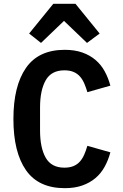

<svg xmlns="http://www.w3.org/2000/svg" viewBox="-20 -970 640 1002"><path d="M318 12Q181 12 115.5 -82Q50 -176 50 -349Q50 -521 115.5 -615.5Q181 -710 318 -710Q370 -710 409.5 -696Q449 -682 478 -657.5Q507 -633 526 -598.5Q545 -564 556 -523L436 -489Q429 -513 420 -534Q411 -555 397.5 -570.5Q384 -586 364 -594.5Q344 -603 316 -603Q248 -603 218.5 -551Q189 -499 189 -409V-289Q189 -199 218.5 -147Q248 -95 316 -95Q344 -95 364 -103.5Q384 -112 397.5 -127.5Q411 -143 420 -164Q429 -185 436 -209L556 -175Q545 -134 526 -99.5Q507 -65 478 -40.5Q449 -16 409.5 -2Q370 12 318 12ZM374 -950 500 -795 434 -746 314 -861 194 -746 132 -795 258 -950Z"/></svg>

Font: IBM Plex Mono SmBld
Style: Regular
Weight: 600
Monospace: yes
Designer: Mike Abbink, Paul van der Laan, Pieter van Rosmalen
Foundry: Bold Monday
Version: Version 2.3